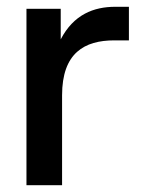

<svg xmlns="http://www.w3.org/2000/svg" viewBox="-20 -546 427 566"><path d="M58 0H163V-265C163 -390 229 -427 317 -427H360V-526H320C256 -526 197 -503 159 -430V-520H58Z"/></svg>

Font: Aspekta 500
Style: Regular
Weight: 500
Designer: Ivo Dolenc
Version: Version 2.100